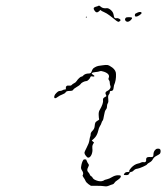

<svg xmlns="http://www.w3.org/2000/svg" viewBox="-20 -670 591 682"><path d="M276 -102Q277 -104 282 -104Q287 -104 287 -101Q291 -91 295 -86Q297 -83 293 -76Q287 -65 293 -59Q297 -55 299 -50Q301 -45 304 -44Q307 -43 310 -37Q314 -31 329 -27Q343 -24 352 -31Q354 -32 361 -33.5Q368 -35 378 -41Q388 -47 398 -47.5Q408 -48 409 -45Q411 -39 397 -30Q389 -25 386.5 -20.5Q384 -16 379.5 -15Q375 -14 367 -10.5Q359 -7 351 -8.5Q343 -10 323 -10H303L294 -16Q286 -22 283.5 -28Q281 -34 276.5 -40Q272 -46 274 -48Q278 -55 271 -65Q267 -71 268 -77Q270 -93 276 -102ZM534 -140Q536 -142 541.5 -142Q547 -142 548 -140Q551 -138 550.5 -132Q550 -126 548 -124Q545 -121 536 -116.5Q527 -112 523 -104.5Q519 -97 511.5 -93Q504 -89 503 -87Q502 -84 488.5 -78Q475 -72 469 -71Q460 -70 455.5 -65Q451 -60 446 -59.5Q441 -59 439 -53.5Q437 -48 429 -48Q421 -48 420 -49Q419 -50 422.5 -54.5Q426 -59 433 -59Q438 -59 439 -59.5Q440 -60 439 -62Q438 -65 446 -74Q457 -86 470 -89Q476 -90 480.5 -92.5Q485 -95 490 -94Q495 -93 497.5 -95.5Q500 -98 499 -103Q499 -110 504 -111.5Q509 -113 516 -112Q519 -112 521 -112.5Q523 -113 524 -115Q525 -117 525 -121Q525 -133 534 -140ZM344 -438Q356 -440 362 -439Q368 -438 379 -430Q392 -420 392 -407Q393 -385 385 -367Q384 -362 383 -355Q382 -348 376 -347Q372 -347 371 -346Q370 -345 370 -342Q370 -338 366.5 -334Q363 -330 364.5 -319Q366 -308 363 -303.5Q360 -299 360 -292Q360 -285 356 -280.5Q352 -276 349.5 -260Q347 -244 344.5 -241.5Q342 -239 340.5 -233.5Q339 -228 335 -222Q331 -216 329 -206Q325 -188 314 -178L306 -171L310 -167L314 -164L310 -157Q307 -151 308 -143Q309 -137 308 -131Q307 -125 305 -120.5Q303 -116 300 -113Q297 -110 293.5 -110Q290 -110 285 -116.5Q280 -123 280 -127Q280 -131 288 -146Q296 -161 297.5 -171.5Q299 -182 300.5 -185Q302 -188 302 -193.5Q302 -199 308.5 -205.5Q315 -212 316 -220Q317 -232 319 -235Q321 -238 326 -241Q333 -244 332 -247Q331 -250 330.5 -261.5Q330 -273 334 -279Q348 -303 346 -315Q345 -321 351.5 -324.5Q358 -328 358 -329Q358 -330 356 -334Q351 -343 363 -348Q368 -350 371 -355.5Q374 -361 372 -365Q370 -370 370 -376Q370 -382 367 -385.5Q364 -389 366 -393Q372 -407 350 -415Q339 -419 334.5 -417Q330 -415 319 -414Q308 -413 306.5 -410Q305 -407 307 -407Q308 -406 310.5 -404.5Q313 -403 314.5 -401.5Q316 -400 315 -399Q313 -397 305 -399Q302 -399 301 -396Q300 -392 295 -387Q290 -382 287 -382Q282 -382 275 -378.5Q268 -375 266 -371Q263 -367 252.5 -361Q242 -355 240 -351Q238 -347 227 -347Q216 -347 213.5 -342.5Q211 -338 201.5 -334.5Q192 -331 185.5 -326Q179 -321 176 -321Q174 -321 173 -323Q172 -325 173 -328.5Q174 -332 176 -335Q186 -347 192 -347Q198 -347 202 -349.5Q206 -352 210 -352Q213 -352 213.5 -352.5Q214 -353 214 -356Q213 -361 216 -364Q219 -367 225.5 -366Q232 -365 235 -368.5Q238 -372 243.5 -374.5Q249 -377 252.5 -382.5Q256 -388 261.5 -393Q267 -398 270 -398Q273 -398 276 -402Q283 -409 296 -409Q303 -409 305 -415Q307 -421 309 -424Q310 -427 317 -431Q324 -435 330 -436Q337 -437 344 -438ZM427 -607Q429 -609 438.5 -609Q448 -609 449 -606.5Q450 -604 444 -598Q434 -589 427 -595Q421 -601 427 -607ZM286.5 -607Q285 -606 285 -608.5Q285 -611 286.5 -611Q288 -611 288 -609.5Q288 -608 286.5 -607ZM470 -626Q482 -630 483 -624Q483 -621 475.5 -616Q468 -611 463.5 -611Q459 -611 459 -616Q459 -620 461 -621.5Q463 -623 470 -626ZM329 -649Q332 -652 338 -646Q346 -639 360 -641Q366 -641 373.5 -634.5Q381 -628 383 -620Q385 -609 386.5 -607Q388 -605 393 -605Q395 -606 397.5 -605.5Q400 -605 402.5 -604Q405 -603 406.5 -601.5Q408 -600 408 -598.5Q408 -597 406.5 -595.5Q405 -594 402.5 -593Q400 -592 399 -593Q396 -594 391 -598Q386 -602 383 -604.5Q380 -607 369.5 -615Q359 -623 349.5 -627Q340 -631 338 -633.5Q336 -636 333 -631Q323 -621 316 -632Q308 -643 320 -646Q328 -648 329 -649Z"/></svg>

Font: TT2020 Style D
Style: Italic
Weight: 400
Italic angle: -15°
Version: Version 0.2.000